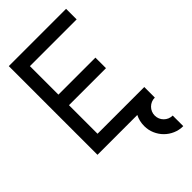

<svg xmlns="http://www.w3.org/2000/svg" viewBox="-287 -790 1098 1098"><g transform="rotate(-45 262.5 -241.0)"><path d="M493.7 2.4 493.2 2.9Q478 2.9 464.8 8.5Q451.7 14.2 441.7 24.2Q431.6 34.2 426 47.4Q420.4 60.5 420.4 75.7Q420.4 90.3 426 103.5Q431.6 116.7 441.7 126.7Q451.7 136.7 464.8 142.3Q478 147.9 493.2 147.9V233.4Q460.4 233.4 431.9 220.9Q403.3 208.5 381.8 187Q360.4 165.5 347.9 136.7Q335.4 107.9 335.4 75.7Q335.4 35.6 352.5 2.4H30.3V-714.8H493.7V-629.4H115.7V-398.9H415V-313.5H115.7V-82.5H493.7Z"/></g></svg>

Font: Proletarsk
Style: Regular
Weight: 400
Designer: Peter Wiegel, original typeface by Carl Albert Fahrenwaldt 1901
Foundry: Peter Wiegel
Version: Version 1.000 2010 initial release